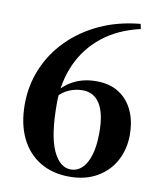

<svg xmlns="http://www.w3.org/2000/svg" viewBox="-86 -830 776 916"><g transform="rotate(10 302.0 -371.5)"><path d="M312 17Q230 17 169.5 -19.5Q109 -56 76 -124Q43 -192 43 -287Q43 -378 77 -459.5Q111 -541 174.5 -605Q238 -669 325.5 -709.5Q413 -750 521 -760L526 -736Q417 -711 343 -651.5Q269 -592 231 -506Q193 -420 193 -317Q193 -162 226 -90Q259 -18 313 -18Q343 -18 366 -39Q389 -60 403 -103.5Q417 -147 417 -216Q417 -307 388 -353.5Q359 -400 304 -400Q271 -400 239.5 -387Q208 -374 180 -342L160 -356H169Q239 -454 361 -454Q426 -454 470.5 -425.5Q515 -397 538.5 -346.5Q562 -296 562 -229Q562 -160 532 -104Q502 -48 445.5 -15.5Q389 17 312 17Z"/></g></svg>

Font: Noto Serif TC ExtraBold
Style: Regular
Weight: 800
Designer: Ryoko NISHIZUKA 西塚涼子 (kana & ideographs); Frank Grießhammer (Latin, Greek & Cyrillic); Wenlong ZHANG 张文龙 (bopomofo); San
Foundry: Adobe
Version: Version 2.002-H1;hotconv 1.1.0;makeotfexe 2.6.0